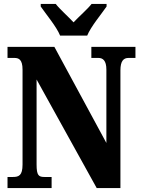

<svg xmlns="http://www.w3.org/2000/svg" viewBox="-20 -951 712 971"><path d="M284 -771H421C439 -816 493 -880 519 -918V-931H443C425 -907 377 -865 352 -838C327 -865 280 -907 262 -931H186V-918C212 -880 266 -816 284 -771ZM18 0H241V-56H205C176 -56 165 -63 165 -119V-549L469 0H589V-595C589 -643 605 -658 630 -658H665V-714H442V-658H478C500 -658 518 -645 518 -599V-228L255 -714H18V-658H53C74 -658 94 -651 94 -599V-119C94 -63 75 -56 45 -56H18Z"/></svg>

Font: Noto Serif Devanagari ExtraCondensed Black
Style: Regular
Weight: 900
Width: 2
Designer: Universal Thirst, Indian Type Foundry and the Monotype Design Team
Foundry: Monotype Imaging Inc.
Version: Version 2.004